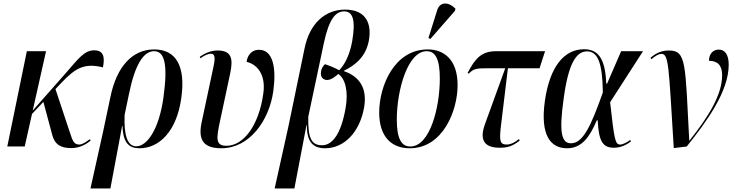

<svg xmlns="http://www.w3.org/2000/svg" viewBox="-20 -824 4125 1080"><path d="M21 0H119L160 -183L224 -251L275 -61C289 -13 319 9 381 9C432 9 469 -16 490 -33L485 -41C466 -27 444 -11 426 -11C397 -11 389 -29 373 -79L292 -323L327 -360C407 -444 457 -470 559 -445C571 -504 562 -541 510 -541C454 -541 421 -494 351 -414L164 -202L239 -536H131Z M489 236H601L667 -116H669C672 -17 708 10 765 10C874 10 974 -83 1000 -274C1025 -454 969 -546 847 -546C725 -546 636 -450 601 -278L560 -84ZM746 -1C698 -1 676 -61 681 -178L705 -293C739 -461 787 -536 847 -536C907 -536 925 -459 899 -273C874 -97 808 -1 746 -1Z M1225 10C1385 10 1494 -148 1517 -309C1535 -437 1518 -544 1437 -544C1401 -544 1373 -520 1367 -476C1418 -465 1478 -413 1461 -297C1436 -118 1350 -4 1254 -4C1192 -4 1196 -43 1218 -145L1275 -412C1293 -497 1281 -540 1203 -540C1167 -540 1133 -525 1104 -505L1107 -496C1133 -515 1154 -522 1166 -522C1192 -521 1192 -496 1177 -431L1114 -135C1094 -39 1122 10 1225 10Z M1525 236H1636L1704 -120H1706C1706 -34 1733 10 1809 10C1915 10 2003 -79 2028 -219C2048 -333 1997 -396 1914 -424L1915 -426C1983 -460 2039 -508 2055 -597C2071 -686 2043 -770 1921 -770C1808 -770 1721 -691 1693 -551L1603 -116ZM1792 -7C1731 -7 1712 -47 1714 -167L1802 -583C1831 -718 1868 -760 1916 -760C1964 -760 1982 -713 1961 -592C1948 -519 1921 -462 1888 -429C1856 -446 1824 -458 1808 -463C1794 -451 1787 -433 1786 -422C1780 -390 1798 -374 1821 -374C1845 -375 1868 -395 1883 -408C1921 -382 1941 -314 1924 -216C1896 -57 1843 -7 1792 -7Z M2401 -605 2539 -763 2542 -775C2507 -812 2455 -819 2439 -766L2390 -610ZM2285 10C2471 10 2554 -201 2554 -345C2554 -487 2479 -546 2386 -546C2197 -546 2113 -339 2113 -191C2113 -55 2182 10 2285 10ZM2288 0C2240 0 2212 -40 2212 -151C2212 -319 2274 -536 2380 -536C2430 -536 2454 -490 2454 -382C2454 -220 2399 0 2288 0Z M2791 7C2835 7 2862 -1 2903 -33L2899 -42C2878 -24 2853 -11 2830 -11C2791 -11 2790 -34 2796 -101L2837 -440H3015L3046 -536H2771C2691 -536 2654 -499 2610 -413L2617 -410C2643 -437 2660 -440 2717 -440H2822L2707 -123C2675 -32 2708 7 2791 7Z M3170 10C3254 10 3298 -56 3337 -147H3342C3348 -28 3371 7 3433 7C3475 7 3507 -12 3529 -28L3525 -37C3511 -26 3486 -11 3468 -11C3440 -11 3435 -41 3412 -249L3597 -536H3474L3395 -354H3390C3385 -511 3333 -547 3265 -547C3155 -547 3073 -452 3045 -257C3018 -65 3075 10 3170 10ZM3192 -18C3139 -18 3123 -77 3151 -272C3177 -464 3220 -535 3282 -535C3341 -535 3369 -474 3371 -304C3304 -114 3259 -18 3192 -18Z M3770 9 3843 0C3955 -140 4079 -309 4079 -460C4079 -519 4056 -545 4023 -545C3990 -545 3968 -520 3968 -482C4016 -482 4042 -457 4042 -401C4042 -291 3966 -169 3859 -34H3857C3834 -466 3842 -540 3743 -540C3706 -540 3672 -528 3639 -499L3644 -491C3670 -512 3686 -521 3700 -521C3743 -521 3741 -452 3770 9Z"/></svg>

Font: Noto Serif Display Condensed Medium
Style: Italic
Weight: 500
Width: 3
Italic angle: -12°
Designer: Monotype Design Team
Foundry: Monotype Imaging Inc.
Version: Version 2.009